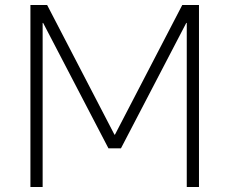

<svg xmlns="http://www.w3.org/2000/svg" viewBox="-20 -750 920 770"><path d="M102 0V-730H169L439 -210H441L711 -730H778V0H729V-658H727L465 -155H415L153 -658H151V0Z"/></svg>

Font: M PLUS 1 Light
Style: Regular
Weight: 300
Designer: Coji Morishita
Foundry: UNDERFOREST DESIGN
Version: Version 1.001